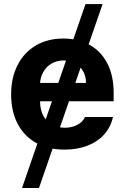

<svg xmlns="http://www.w3.org/2000/svg" viewBox="-20 -727 614 946"><path d="M172.1 199.2H88.6L401.3 -707H485.5ZM34.8 -262.4Q34.8 -344 66.7 -406.4Q98.7 -468.9 156.7 -503Q214.8 -537.1 291.6 -537.1Q363.2 -537.1 419.4 -507.1Q475.6 -477.2 507.8 -416.5Q540 -355.8 540 -268.6V-227.9H94V-318.5H403.7Q403.7 -350.8 389.7 -375.7Q375.7 -400.7 350.7 -415Q325.7 -429.2 293.8 -429.2Q260.2 -429.2 233.9 -413.7Q207.6 -398.2 192.8 -371.5Q177.9 -344.8 177.4 -313V-228.1Q177.4 -188.3 192.4 -158.7Q207.3 -129.1 235.1 -113.4Q262.8 -97.7 299.4 -97.7Q323.6 -97.7 343.6 -104.7Q363.6 -111.6 377.7 -123.1Q391.7 -134.6 398.7 -150.6H536.6Q526.2 -102.2 494.4 -65.9Q462.6 -29.5 412 -9.7Q361.4 10.2 297.2 10.2Q217.1 10.2 157.9 -22.9Q98.7 -56.1 66.7 -117.6Q34.8 -179.1 34.8 -262.4Z"/></svg>

Font: WEMIX Pretendard Variable
Style: Regular
Weight: 400
Designer: Base glyphs from Inter by Rasmus Andersson; Hangeul glyphs from Noto Sans CJK(Source Han Sans) by Jang Soo-young and Kan
Foundry: Kil Hyung-jin
Version: Version 1.000;Glyphs 3.2 (3208)